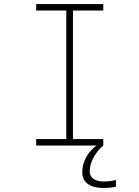

<svg xmlns="http://www.w3.org/2000/svg" viewBox="-20 -720 690 950"><path d="M159 0V-32H308V-668H159V-700H491V-668H341V-32H491V0ZM553.5 170.5V204.5Q540 207 524.8 208.5Q509.5 210 489.5 210Q462.5 210 439 202.5Q415.5 195 401.2 177.5Q387 160 387 130Q387 104.5 396.8 79.5Q406.5 54.5 422.8 33.5Q439 12.5 458 0H491Q463.5 22 443.8 57.8Q424 93.5 424 126Q424 145.5 434 157Q444 168.5 459.5 173.2Q475 178 491 178Q505 178 516.2 177Q527.5 176 536.8 174.2Q546 172.5 553.5 170.5Z"/></svg>

Font: Trispace Thin
Style: Regular
Weight: 100
Designer: Tyler Finck
Foundry: Etcetera Type Company
Version: Version 1.210